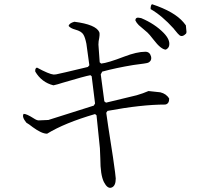

<svg xmlns="http://www.w3.org/2000/svg" viewBox="-20 -811 960 909"><path d="M861 -652Q843 -634 830 -644Q825 -647 805 -672Q804 -674 802 -676Q747 -737 693 -768Q693 -788 700 -791Q806 -756 849 -705Q855 -698 860 -691L863 -659Q862 -655 861 -652ZM765 -576Q742 -577 707 -623Q686 -650 678 -657L637 -692Q626 -703 621 -714Q621 -732 644 -726Q647 -726 649 -725Q713 -698 755 -655Q786 -623 781 -596Q779 -583 765 -576ZM781 -344Q781 -319 762 -316Q650 -316 489 -286L483 -277Q486 -251 515 -66Q528 24 528 34Q528 70 508 77Q489 84 472 51Q455 17 455 -60Q454 -93 453 -109L437 -265L430 -271Q286 -229 203 -178Q177 -178 135 -209Q116 -224 105 -230Q82 -258 92 -272Q106 -272 139 -251Q154 -241 163 -241L209 -243L424 -311L430 -321L414 -450L408 -455Q384 -451 276 -419Q252 -411 233 -407Q177 -421 147 -472Q145 -488 155 -491Q212 -460 234 -458Q241 -458 246 -459Q263 -462 396 -494L403 -502L389 -604Q383 -634 375 -647Q366 -663 336 -671Q314 -677 305 -688Q307 -701 332 -708Q434 -695 450 -659Q454 -650 447 -616Q446 -606 446 -600L452 -516L459 -510Q490 -513 568 -543Q628 -566 668 -566Q689 -566 695 -544Q700 -523 681 -514Q674 -511 617 -504Q613 -503 610 -503Q531 -490 464 -472L457 -459L474 -331L482 -325L627 -360Q658 -369 683 -380L739 -374Q768 -367 781 -344Z"/></svg>

Font: cwTeXKai
Style: Medium
Weight: 500
Version: Version 1.17